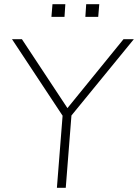

<svg xmlns="http://www.w3.org/2000/svg" viewBox="-20 -891 655 911"><path d="M566 -705H615L319 -343L292 0H250L277 -342L37 -705H84L300 -378ZM224 -811 229 -871H290L286 -811ZM385 -811 389 -871H451L446 -811Z"/></svg>

Font: Iunito ExtraLight
Style: Italic
Weight: 200
Italic angle: -4.541°
Designer: Vernon Adams
Foundry: Vernon Adams
Version: Version 2.001;November 30, 2019;FontCreator 12.0.0.2547 64-b